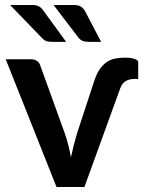

<svg xmlns="http://www.w3.org/2000/svg" viewBox="-20 -751 590 771"><path d="M356 -418.5Q365.5 -450 378.2 -469.5Q391 -489 406.5 -500.2Q422 -511.5 440.8 -515.5Q459.5 -519.5 481 -519.5Q497.5 -519.5 508 -517.5Q518.5 -515.5 524.5 -512.8Q530.5 -510 532.8 -507Q535 -504 535 -501.5V-434H520Q499 -434 484.5 -425.2Q470 -416.5 463 -397L319 0H207L3 -513H105.5Q119 -513 128.2 -506.5Q137.5 -500 141 -490L240 -216Q248.5 -191 254.5 -167.2Q260.5 -143.5 265 -119.5Q274.5 -166 289.5 -216ZM275 -731Q295.5 -731 305.5 -724.2Q315.5 -717.5 322.5 -704.5L386 -583H335.5Q321 -583 311.8 -586.8Q302.5 -590.5 294.5 -600.5L195 -731ZM109.5 -731Q119.5 -731 126.5 -729.2Q133.5 -727.5 138.8 -724Q144 -720.5 148.2 -715.8Q152.5 -711 157 -704.5L245.5 -583H187Q173 -583 164.2 -586.8Q155.5 -590.5 146.5 -600.5L20.5 -731Z"/></svg>

Font: Lato 2
Style: Bold
Weight: 700
Designer: Lukasz Dziedzic with Adam Twardoch and Botio Nikoltchev
Foundry: tyPoland Lukasz Dziedzic
Version: Version 2.015; 2015-08-06; http://www.latofonts.com/